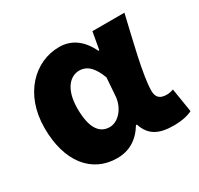

<svg xmlns="http://www.w3.org/2000/svg" viewBox="-131 -742 946 914"><g transform="rotate(-30 342.5 -284.5)"><path d="M269 14C335 14 386 -16 424 -78H429C451 -10 499 14 580 14C627 14 661 5 682 -6L661 -137C648 -132 635 -130 624 -130C592 -130 569 -142 569 -182C569 -265 614 -440 644 -569H468L451 -474H446C409 -551 355 -583 292 -583C160 -583 40 -471 40 -283C40 -98 130 14 269 14ZM312 -132C257 -132 222 -177 222 -285C222 -394 271 -438 319 -438C365 -438 394 -404 416 -345L409 -248C405 -183 359 -132 312 -132Z"/></g></svg>

Font: Noto Sans CJK TC Black
Style: Regular
Weight: 900
Designer: Ryoko NISHIZUKA 西塚涼子 (kana, bopomofo & ideographs); Paul D. Hunt (Latin, Greek & Cyrillic); Sandoll Communications 산돌커뮤니
Foundry: Adobe
Version: Version 2.004;hotconv 1.0.118;makeotfexe 2.5.65603